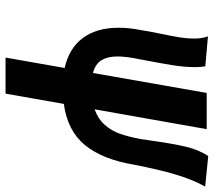

<svg xmlns="http://www.w3.org/2000/svg" viewBox="-59 -711 770 692"><g transform="rotate(90 326.0 -365.0)"><path d="M225 -213Q153.5 -229 116.8 -278.8Q80 -328.5 80 -407.5Q80 -445 88 -485.5Q92.5 -515.5 102 -560.5Q110.5 -602 114.8 -628.5Q119 -655 119 -678.5Q119 -709 111 -729.5L219 -720Q222 -703.5 222 -682.5Q222 -646 214.8 -600.8Q207.5 -555.5 193.5 -483L189.5 -462.5Q183.5 -427.5 183.5 -402.5Q183.5 -368.5 196.8 -346.2Q210 -324 243 -315L315 -725H445.5L374 -321Q409 -333.5 430.2 -357.8Q451.5 -382 462 -412Q472.5 -442 481 -485.5L486.5 -523Q497 -598.5 508.2 -647.5Q519.5 -696.5 542.5 -730.5L652.5 -719.5Q628 -676.5 609.2 -613.5Q590.5 -550.5 573.5 -462.5Q554.5 -349.5 503.2 -286.5Q452 -223.5 354.5 -210L317.5 0H187.5Z"/></g></svg>

Font: JuliaMono Black
Style: Italic
Weight: 900
Italic angle: -9°
Monospace: yes
Designer: cormullion
Foundry: corm
Version: Version 0.057; ttfautohint (v1.8.4)